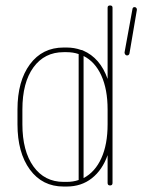

<svg xmlns="http://www.w3.org/2000/svg" viewBox="-20 -679 539 703"><path d="M44 -224V-278Q44 -382 89.5 -443.5Q135 -505 213 -505H224Q252 -505 277 -496Q281 -496 284 -494Q347 -467 374 -390V-651Q374 -659 383 -659Q392 -659 392 -651V-9Q392 0 383 0Q374 0 374 -9V-111Q355 -57 316.5 -26.5Q278 4 224 4H213Q135 4 89.5 -58Q44 -120 44 -224ZM62 -224Q62 -126 102.5 -69.5Q143 -13 213 -13H224Q248 -13 268 -20V-481Q248 -488 224 -488H213Q143 -488 102.5 -432.5Q62 -377 62 -278ZM374 -278Q374 -352 351 -402.5Q328 -453 286 -474V-27Q328 -49 351 -99.5Q374 -150 374 -224ZM465 -646Q466 -653 473 -653Q477 -653 479.5 -649.5Q482 -646 481 -642L454 -483Q452 -476 445 -476Q441 -476 438.5 -479.5Q436 -483 436 -487Z"/></svg>

Font: Libertine Sup Thin
Style: Regular
Weight: 100
Designer: Bastien Sozeau
Foundry: NBR — Bastien Sozeau
Version: Version 2.003; ttfautohint (v1.8.4.7-5d5b);gftools[0.9.33]